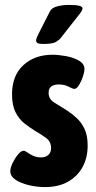

<svg xmlns="http://www.w3.org/2000/svg" viewBox="-20 -754 393 782"><path d="M163 8Q132 8 99 0.5Q66 -7 44 -21.5Q22 -36 22 -57Q22 -71 31.5 -90.5Q41 -110 53.5 -125Q66 -140 76 -140Q82 -140 91.5 -133Q101 -126 115 -119.5Q129 -113 147 -113Q166 -113 177 -123Q188 -133 188 -151Q188 -177 168.5 -191.5Q149 -206 123 -221Q102 -234 80 -251Q58 -268 43.5 -296.5Q29 -325 29 -370Q29 -446 75 -488.5Q121 -531 194 -531Q218 -531 248.5 -525.5Q279 -520 301.5 -507Q324 -494 324 -473Q324 -461 317.5 -441.5Q311 -422 301.5 -407Q292 -392 283 -392Q276 -392 259.5 -401Q243 -410 219 -410Q200 -410 189 -402Q178 -394 178 -376Q178 -350 201.5 -336Q225 -322 253 -304Q273 -291 292.5 -273Q312 -255 324.5 -228.5Q337 -202 337 -161Q337 -112 316.5 -74Q296 -36 257 -14Q218 8 163 8ZM156 -575Q139 -575 133 -578.5Q127 -582 127 -590Q127 -598 140 -622.5Q153 -647 183 -707Q190 -722 212.5 -728Q235 -734 262 -734Q316 -734 316 -720Q316 -716 313.5 -711Q311 -706 303 -695.5Q295 -685 277 -662.5Q259 -640 228 -600Q221 -591 207.5 -583Q194 -575 156 -575Z"/></svg>

Font: Asap Condensed VF Beta
Style: Regular
Weight: 400
Designer: Pablo Cosgaya
Foundry: Omnibus-Type
Version: Version 1.008